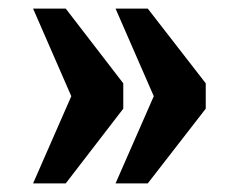

<svg xmlns="http://www.w3.org/2000/svg" viewBox="-20 -494 555 447"><path d="M249 -67 338 -270 249 -474H324L459 -300V-241L324 -67ZM57 -67 146 -270 57 -474H133L267 -300V-241L133 -67Z"/></svg>

Font: Noto Serif Thai Condensed Black
Style: Regular
Weight: 900
Width: 3
Designer: Monotype Design Team
Foundry: Monotype Imaging Inc.
Version: Version 2.002; ttfautohint (v1.8.4.7-5d5b)